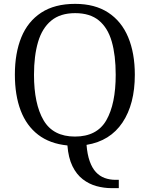

<svg xmlns="http://www.w3.org/2000/svg" viewBox="-20 -745 775 994"><path d="M557 229Q518 229 479.5 218.5Q441 208 408.5 183Q376 158 355 115Q334 72 329 8Q238 -1 177.5 -47.5Q117 -94 87 -173Q57 -252 57 -359Q57 -470 90.5 -552Q124 -634 193.5 -679.5Q263 -725 369 -725Q471 -725 540 -680Q609 -635 643.5 -552.5Q678 -470 678 -358Q678 -206 614 -110.5Q550 -15 428 5Q432 55 444.5 90Q457 125 476.5 146Q496 167 522 176.5Q548 186 579 186H595V229ZM368 -38Q482 -38 530.5 -122.5Q579 -207 579 -358Q579 -459 558.5 -530Q538 -601 492 -639Q446 -677 369 -677Q292 -677 245 -638Q198 -599 177 -527.5Q156 -456 156 -358Q156 -207 205.5 -122.5Q255 -38 368 -38Z"/></svg>

Font: Noto Serif Hentaigana EL
Style: Regular
Weight: 400
Designer: Kazuhiro Yamada
Foundry: nipponia
Version: Version 1.000